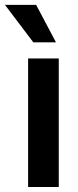

<svg xmlns="http://www.w3.org/2000/svg" viewBox="-58 -750 311 770"><path d="M54.7 0V-515.6H177.7V0ZM75.7 -580.1 -38.1 -730.5H86.9L166.5 -580.1Z"/></svg>

Font: Inter Display SemiBold
Style: Regular
Weight: 600
Designer: Rasmus Andersson
Foundry: rsms
Version: Version 4.001;git-9221beed3